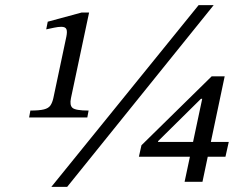

<svg xmlns="http://www.w3.org/2000/svg" viewBox="-20 -712 952 752"><path d="M322 -252H94L99 -279Q134 -279 152 -283.5Q170 -288 177.5 -299Q185 -310 189 -328L240 -569Q244 -589 240 -598Q236 -607 220 -607Q208 -607 191.5 -603.5Q175 -600 161 -597L167 -627L300 -663H329L258 -328Q252 -300 264 -289.5Q276 -279 327 -279ZM243 20H181L758 -692H817ZM773 0H703L772 -325H767L599 -159V-156H876L863 -98H524L534 -143L809 -413H860Z"/></svg>

Font: STIX Two Text
Style: Italic
Weight: 400
Italic angle: -12°
Designer: Ross Mills, John Hudson & Paul Hanslow, Tiro Typeworks Ltd; with prior portions MicroPress Inc. and Coen Hoffman, Elsevi
Foundry: Tiro Typeworks Ltd
Version: Version 2.13 b171